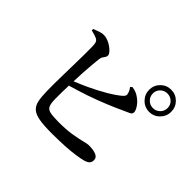

<svg xmlns="http://www.w3.org/2000/svg" viewBox="-164 -1054 1329 1329"><g transform="rotate(45 500.0 -389.5)"><path d="M158 -704Q176 -711 199.5 -719.5Q223 -728 242 -727Q262 -727 282.5 -718.5Q303 -710 320.5 -697.5Q338 -685 349.5 -671.5Q361 -658 361 -647Q361 -635 355 -627Q349 -619 343 -610Q337 -601 335 -585Q332 -562 328.5 -520.5Q325 -479 322 -430Q320 -391 319 -352Q368 -372 416 -394Q484 -426 540 -459Q596 -492 630 -521Q642 -532 645 -540.5Q648 -549 643 -563Q640 -574 634 -584.5Q628 -595 623 -601L635 -612Q656 -609 672 -603Q688 -597 703 -586Q731 -567 749 -540.5Q767 -514 767 -496Q767 -479 748.5 -471.5Q730 -464 701 -450Q658 -430 595.5 -404Q533 -378 455 -351Q390 -329 317 -308Q316 -272 315 -242Q314 -201 315 -178Q315 -133 324.5 -112Q334 -91 362 -85Q390 -79 446 -79Q522 -79 575 -88Q628 -97 661 -105.5Q694 -114 706 -114Q753 -114 779 -102.5Q805 -91 805 -67Q805 -45 793.5 -34Q782 -23 763 -17Q739 -10 696.5 -3.5Q654 3 595.5 6.5Q537 10 465 10Q389 10 343.5 2Q298 -6 275 -26Q252 -46 244.5 -82Q237 -118 236 -173Q235 -203 235.5 -247Q236 -291 237 -340.5Q238 -390 239 -440Q240 -490 240.5 -533Q241 -576 240.5 -606Q240 -636 237 -646Q233 -665 213.5 -673.5Q194 -682 159 -690ZM730 -681Q730 -726 761.5 -757.5Q793 -789 838 -789Q883 -789 914.5 -757.5Q946 -726 946 -681Q946 -636 914.5 -604Q883 -572 838 -572Q793 -572 761.5 -604Q730 -636 730 -681ZM766 -681Q766 -651 787 -630Q808 -609 838 -609Q868 -609 889 -630Q910 -651 910 -681Q910 -711 889 -731.5Q868 -752 838 -752Q808 -752 787 -731.5Q766 -711 766 -681Z"/></g></svg>

Font: Early Summer Mincho SemiBold
Style: Regular
Weight: 600
Designer: GuiWonder
Version: Version 1.002